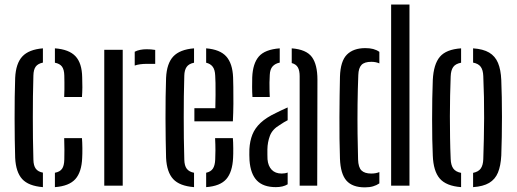

<svg xmlns="http://www.w3.org/2000/svg" viewBox="-20 -820 2282 848"><path d="M47 -123Q46 -159 45.2 -203.8Q44.5 -248.5 44.5 -296.5Q44.5 -344.5 45 -390.8Q45.5 -437 47 -476Q50 -540 78.8 -570.8Q107.5 -601.5 169.5 -606.5V-543.5Q147.5 -539 137.8 -525.8Q128 -512.5 127.5 -486Q126 -439.5 125.5 -394Q125 -348.5 125 -302.5Q125 -256.5 125.5 -210Q126 -163.5 127.5 -115Q128 -88.5 138 -75Q148 -61.5 169.5 -57.5V6.5Q106 1.5 78 -29.2Q50 -60 47 -123ZM222.5 6.5V-57Q244.5 -61 254 -74.5Q263.5 -88 264 -115.5Q264.5 -136.5 264.5 -158.5Q264.5 -180.5 263.5 -210H342Q343.5 -192 343.8 -166.2Q344 -140.5 343 -123Q340.5 -60 312.8 -29Q285 2 222.5 6.5ZM263.5 -391.5Q264.5 -408 264.5 -424.5Q264.5 -441 264.5 -457Q264.5 -473 264 -486.5Q263.5 -512.5 253.8 -525.8Q244 -539 222.5 -543V-606.5Q285 -602 313.5 -571.5Q342 -541 343 -478.5Q344 -458 343.8 -434.5Q343.5 -411 342 -391.5Z M440.5 0V-600H522V0ZM575 -530.5V-591.5Q596 -602.5 628 -602.5Q637.5 -602.5 646.8 -601.8Q656 -601 665.5 -599.5V-538H629Q596.5 -538 575 -530.5Z M713.5 -123Q712.5 -159 711.8 -203.8Q711 -248.5 711 -296.5Q711 -344.5 711.5 -390.8Q712 -437 713.5 -476Q716.5 -540 745.5 -570.8Q774.5 -601.5 837 -606.5V-543Q814 -538.5 804.2 -524.2Q794.5 -510 794 -486Q792.5 -440 792 -394.2Q791.5 -348.5 791.5 -302.8Q791.5 -257 792 -210.2Q792.5 -163.5 794 -115Q794.5 -88 805 -74.5Q815.5 -61 837 -57V6.5Q773 1.5 744.8 -29.2Q716.5 -60 713.5 -123ZM890.5 6.5V-57Q911 -61.5 920.2 -75.2Q929.5 -89 930.5 -115.5Q931.5 -130.5 931.5 -156Q931.5 -181.5 930 -210H1008.5Q1010 -193 1010.2 -166Q1010.5 -139 1009.5 -123Q1006.5 -60 979.5 -29Q952.5 2 890.5 6.5ZM838.5 -284V-342H931Q932 -371 932 -400.8Q932 -430.5 931.8 -453.5Q931.5 -476.5 930.5 -486Q929.5 -512 919.5 -525.2Q909.5 -538.5 890.5 -543V-606.5Q952 -601.5 979.5 -570.5Q1007 -539.5 1009.5 -478.5Q1010 -467.5 1010.5 -435Q1011 -402.5 1010.8 -361.8Q1010.5 -321 1008.5 -284Z M1082 -111.5Q1081.5 -124 1081.2 -136.2Q1081 -148.5 1081.5 -161.5Q1083.5 -197.5 1094.8 -225.8Q1106 -254 1131 -277.5Q1156 -301 1199.5 -321.5Q1211.5 -327.5 1224.2 -333.5Q1237 -339.5 1250.5 -345.5V-289Q1242.5 -285 1233.8 -279.8Q1225 -274.5 1215.5 -268Q1183 -249 1172.2 -220.5Q1161.5 -192 1161 -160.5Q1161 -147 1161 -136.8Q1161 -126.5 1161.5 -116.5Q1164 -87 1180 -70.2Q1196 -53.5 1224 -53.5Q1239 -53.5 1250.5 -58V-6Q1230 6.5 1198.5 6.5Q1143 6.5 1114.8 -22.5Q1086.5 -51.5 1082 -111.5ZM1095 -391.5Q1093.5 -413 1093.5 -435.5Q1093.5 -458 1094 -478.5Q1096.5 -539.5 1123.2 -570.5Q1150 -601.5 1215.5 -606.5V-543.5Q1195.5 -539.5 1184 -526.8Q1172.5 -514 1171.5 -489Q1170.5 -474.5 1170.2 -455.2Q1170 -436 1170.5 -418.5Q1171 -401 1171.5 -391.5ZM1303.5 0V-483.5Q1303.5 -508.5 1295.5 -522.5Q1287.5 -536.5 1268.5 -541.5V-606.5Q1333 -601.5 1357.5 -568.2Q1382 -535 1382 -468L1381 0Z M1481.5 -119Q1480 -160 1479.5 -207.2Q1479 -254.5 1479.2 -302.8Q1479.5 -351 1480 -397Q1480.5 -443 1481.5 -481Q1483.5 -550 1512.2 -578.8Q1541 -607.5 1593.5 -607.5Q1613.5 -607.5 1628.5 -603.5Q1643.5 -599.5 1655.5 -591V-540Q1640 -547 1620 -547Q1589.5 -547 1576.5 -533.2Q1563.5 -519.5 1562.5 -488.5Q1560 -426.5 1559.2 -359.5Q1558.5 -292.5 1559.2 -229.5Q1560 -166.5 1561.5 -116Q1562.5 -81 1576.5 -67.2Q1590.5 -53.5 1619.5 -53.5Q1640.5 -53.5 1655.5 -60V-10Q1643 -1.5 1627.5 3Q1612 7.5 1591.5 7.5Q1536.5 7.5 1510.2 -22.2Q1484 -52 1481.5 -119ZM1707.5 0V-800H1788.5V0Z M1891.5 -133Q1890 -163.5 1889.2 -205.2Q1888.5 -247 1888.5 -293Q1888.5 -339 1889.2 -384.2Q1890 -429.5 1891.5 -466.5Q1895 -536.5 1922.8 -569.2Q1950.5 -602 2016.5 -606.5V-543Q1992 -538.5 1981.8 -524.2Q1971.5 -510 1970.5 -482.5Q1969 -442.5 1968 -398Q1967 -353.5 1967 -306.5Q1967 -259.5 1967.8 -211.8Q1968.5 -164 1970.5 -118Q1971.5 -90.5 1982 -75.8Q1992.5 -61 2016.5 -56.5V6.5Q1950.5 1.5 1922.2 -31.5Q1894 -64.5 1891.5 -133ZM2069.5 6.5V-56.5Q2093.5 -61.5 2103.5 -76Q2113.5 -90.5 2114.5 -116.5Q2116 -162 2117 -207.2Q2118 -252.5 2118.2 -298.2Q2118.5 -344 2117.5 -390.5Q2116.5 -437 2114.5 -484Q2113.5 -511 2103.2 -525Q2093 -539 2069.5 -543.5V-606.5Q2114 -603.5 2140.5 -587.8Q2167 -572 2179.5 -542.2Q2192 -512.5 2194 -466.5Q2195.5 -432.5 2196.2 -390.5Q2197 -348.5 2197 -303.8Q2197 -259 2196.2 -215Q2195.5 -171 2194 -133Q2191.5 -87 2179.2 -57.5Q2167 -28 2140.5 -12.2Q2114 3.5 2069.5 6.5Z"/></svg>

Font: Big Shoulders Stencil Text Thin
Style: Regular
Weight: 400
Version: Version 2.001